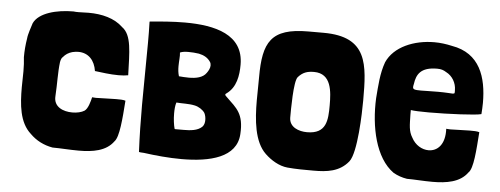

<svg xmlns="http://www.w3.org/2000/svg" viewBox="-41 -615 1897 728"><g transform="rotate(5 907.5 -251.0)"><path d="M178 9C208 9 243 12 278 12C331 12 382 4 410 -35C428 -53 433 -123 438 -192C429 -195 416 -195 402 -195C376 -195 347 -193 326 -193C320 -193 315 -194 311 -194C307 -177 300 -150 287 -141C276 -134 259 -130 241 -130C206 -130 169 -145 172 -186C175 -233 173 -275 178 -316C180 -327 183 -333 187 -336C196 -347 207 -354 221 -358C229 -360 237 -361 244 -361C283 -361 307 -334 313 -294C337 -291 372 -286 403 -286C417 -286 430 -287 440 -289C437 -377 439 -442 401 -469C369 -500 321 -512 270 -512C257 -512 245 -511 232 -511C225 -511 219 -511 212 -512C149 -512 81 -495 62 -454C58 -441 47 -410 46 -395C42 -371 40 -347 40 -323C42 -307 43 -288 43 -269C43 -250 42 -230 42 -209C42 -143 47 -75 92 -35C115 -12 144 3 178 9Z M525 -1C569 5 620 10 669 10C777 10 878 -14 883 -104C888 -182 859 -201 821 -238C817 -242 813 -245 813 -248C813 -250 814 -251 817 -253C854 -279 861 -325 861 -366C861 -481 752 -507 637 -507C591 -507 545 -503 504 -499L503 -498C504 -471 504 -444 504 -418C504 -338 502 -260 502 -181C502 -122 503 -63 506 -3C512 -1 518 -2 525 -1ZM632 -302C628 -315 627 -327 627 -340C627 -359 630 -378 628 -392C637 -396 648 -397 660 -397C673 -397 687 -396 700 -394C719 -390 734 -382 744 -367C747 -363 748 -358 748 -353C748 -343 742 -332 736 -324C723 -305 697 -300 670 -300C657 -300 644 -301 632 -302ZM633 -102C629 -116 626 -138 626 -160C626 -175 627 -190 631 -202C653 -200 678 -202 701 -197C716 -194 732 -184 740 -172C744 -164 746 -155 746 -145C746 -136 744 -126 737 -119C720 -103 693 -101 667 -101C656 -101 645 -101 635 -101Z M1172 10C1222 10 1270 5 1304 -37C1332 -72 1336 -224 1336 -272C1336 -408 1333 -514 1164 -514H1106C963 -514 935 -458 935 -325C935 -299 934 -269 934 -237C934 -162 941 -80 986 -37C1009 -15 1040 4 1072 7C1104 10 1139 10 1172 10ZM1134 -133C1103 -133 1066 -146 1066 -183C1066 -210 1066 -322 1081 -338C1098 -357 1115 -363 1141 -363C1208 -363 1211 -294 1211 -242C1211 -185 1208 -133 1134 -133Z M1527 10C1556 10 1590 13 1624 13C1677 13 1729 5 1757 -34C1776 -50 1780 -122 1785 -190C1776 -193 1763 -193 1748 -193C1724 -193 1695 -191 1674 -191C1668 -191 1663 -192 1659 -192C1662 -131 1632 -105 1599 -105C1574 -105 1548 -120 1534 -147C1519 -171 1520 -193 1519 -233V-251C1531 -249 1557 -248 1588 -248C1662 -248 1767 -253 1787 -259C1788 -273 1789 -288 1789 -302C1789 -399 1761 -489 1653 -507C1631 -512 1609 -515 1586 -515C1509 -515 1433 -484 1406 -423C1390 -379 1388 -333 1384 -284C1379 -176 1404 -58 1475 -8C1491 1 1508 7 1527 10ZM1616 -329C1587 -329 1566 -328 1551 -328C1526 -328 1520 -330 1520 -339C1520 -342 1521 -346 1522 -351C1527 -387 1542 -416 1605 -416C1620 -416 1629 -413 1640 -406C1664 -394 1679 -368 1679 -341C1679 -330 1681 -327 1671 -327C1663 -327 1647 -329 1616 -329Z"/></g></svg>

Font: HEYCLAY
Style: Regular
Weight: 400
Designer: Marcelo Magalhaes
Foundry: Marcelo Magalhães
Version: Version 1.300;hotconv 1.0.109;makeotfexe 2.5.65596